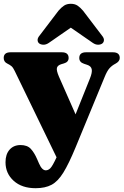

<svg xmlns="http://www.w3.org/2000/svg" viewBox="-20 -757 650 1010"><path d="M377.5 18.5Q342 104.5 313.2 151Q284.5 197.5 251 215.2Q217.5 233 167.5 233Q95 233 52 194.2Q9 155.5 9 96.5Q9 54.5 30.5 30.2Q52 6 88 6Q123.5 6 142 26Q160.5 46 175 79.5L185.5 103.5Q201 139 221 139Q233.5 139 244.8 128Q256 117 277.5 70.5L57.5 -383.5Q49 -401.5 40.5 -408.8Q32 -416 18.5 -422.5Q-0.5 -431.5 -0.5 -452Q-0.5 -482 36 -482H305Q341 -482 341 -452Q341 -430.5 316.5 -423.5L303 -419.5Q283 -413.5 279.5 -400Q276 -386.5 290 -354L377.5 -155.5L453 -344Q466 -376 462.5 -392.8Q459 -409.5 438.5 -416L422 -421.5Q397 -429.5 397 -452Q397 -482 433 -482H573.5Q610 -482 610 -452Q610 -434 587.5 -422Q569 -412.5 556 -398Q543 -383.5 530 -351ZM519 -529Q510.5 -522 496.5 -521.8Q482.5 -521.5 468 -531.5L352.5 -611.5L237 -531.5Q222.5 -521.5 208.5 -521.8Q194.5 -522 185.5 -529Q178 -535.5 177.8 -546.5Q177.5 -557.5 189 -571L287.5 -700.5Q302.5 -718 317 -727.5Q331.5 -737 352.5 -737Q373.5 -737 387.8 -727.5Q402 -718 417 -700.5L515.5 -571Q527 -557.5 526.8 -546.5Q526.5 -535.5 519 -529Z"/></svg>

Font: Fraunces 9pt S000 Black
Style: Regular
Weight: 900
Version: Version 1.000; ttfautohint (v1.8.3)